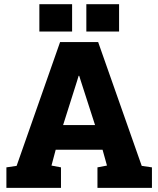

<svg xmlns="http://www.w3.org/2000/svg" viewBox="-20 -916 772 936"><path d="M11.2 0V-100.1L61 -107.4L272.9 -710.9H458.5L670.9 -107.4L720.7 -100.1V0H455.1V-100.1L501.5 -108.9L480 -186H251.5L231 -108.9L277.3 -100.1V0ZM287.6 -306.2H443.4L374 -521.5L366.2 -546.4H363.3L355 -519ZM400.9 -762.2V-895.5H560.5V-762.2ZM171.9 -762.2V-895.5H331.5V-762.2Z"/></svg>

Font: Roboto Slab Black
Style: Regular
Weight: 900
Designer: Google
Version: Version 2.000; ttfautohint (v1.8.1.43-b0c9)